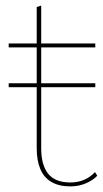

<svg xmlns="http://www.w3.org/2000/svg" viewBox="-20 -655 369 685"><path d="M320 -358V-344H11V-358ZM127 -635V-126Q127 -66 152 -35Q177 -4 231 -4Q257 -4 279 -13Q301 -22 319 -41L327 -28Q312 -12 286.5 -1Q261 10 231 10Q191 10 164 -5.5Q137 -21 124 -51.5Q111 -82 111 -126V-630ZM320 -500V-486H11V-500Z"/></svg>

Font: Work Sans Thin
Style: Regular
Weight: 250
Designer: Wei Huang
Foundry: Wei Huang
Version: Version 2.012